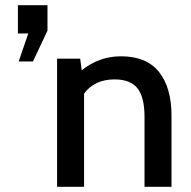

<svg xmlns="http://www.w3.org/2000/svg" viewBox="-20 -720 736 740"><path d="M52 -483 89 -591H49V-700H163V-602L107 -483ZM641 -274V0H537V-270Q537 -345 510 -379.5Q483 -414 421 -414Q383 -414 353 -400Q323 -386 304 -359V0H200V-494H289L295 -449Q362 -503 446 -503Q545 -503 593 -442.5Q641 -382 641 -274Z"/></svg>

Font: Cabin Medium
Style: Regular
Weight: 500
Designer: Pablo Impallari
Foundry: Pablo Impallari. http://www.impallari.com Igino Marini. http://www.ikern.com
Version: Version 2.200